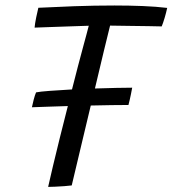

<svg xmlns="http://www.w3.org/2000/svg" viewBox="-20 -690 644 716"><path d="M459 -298.5Q432.5 -298.5 396 -298Q359.5 -297.5 318.5 -296.5Q302 -227 286.5 -162.5Q271 -98 260.5 -53.2Q250 -8.5 247.5 1.5Q237.5 3 220.2 4.2Q203 5.5 186 6.2Q169 7 159.5 7Q166 -23 177.5 -70.8Q189 -118.5 203.2 -176.5Q217.5 -234.5 233 -294.5Q196 -293.5 161.5 -292.2Q127 -291 99 -290Q101.5 -303 105.8 -319Q110 -335 114.5 -345.5Q129 -348.5 165.8 -351.2Q202.5 -354 248.5 -356.5Q260 -402 271 -444.2Q282 -486.5 291.5 -521Q297.5 -543 302.5 -561.5Q307.5 -580 311 -594Q283.5 -593 245.2 -591.8Q207 -590.5 169.8 -589.2Q132.5 -588 109 -587Q110 -600.5 115 -625.2Q120 -650 123 -661Q181 -664 256.2 -666.8Q331.5 -669.5 407 -669.5Q461 -669.5 511.8 -667.5Q562.5 -665.5 603.5 -660.5Q599.5 -642 593.8 -622.8Q588 -603.5 583 -591.5Q569 -592 534 -592.5Q499 -593 459.5 -593.5Q420 -594 390.5 -594.5Q384 -568.5 368.2 -503.5Q352.5 -438.5 334 -360Q376 -361.5 413.2 -362.2Q450.5 -363 473 -363Q472 -357 468 -337.2Q464 -317.5 459 -298.5Z"/></svg>

Font: Grandstander Light
Style: Italic
Weight: 300
Italic angle: -15°
Designer: Tyler Finck
Foundry: Etcetera Type Co
Version: Version 1.200; ttfautohint (v1.8.3)